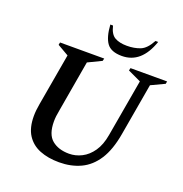

<svg xmlns="http://www.w3.org/2000/svg" viewBox="-151 -995 1086 1139"><g transform="rotate(20 392.0 -426.0)"><path d="M345 10Q275 10 222.5 -11Q170 -32 140.5 -77.5Q111 -123 111 -197Q111 -215 113 -234.5Q115 -254 119 -276L176 -603L105 -644L108 -660H387L383 -644L298 -603L242 -279Q234 -239 234 -208Q234 -126 275 -92Q316 -58 383 -58Q424 -58 462.5 -77.5Q501 -97 529.5 -138Q558 -179 569 -244L632 -605L549 -644L553 -660H784L781 -644L696 -604L639 -276Q621 -171 580.5 -108.5Q540 -46 480 -18Q420 10 345 10ZM479 -710Q411 -710 384 -747Q357 -784 352 -862H369Q381 -810 410.5 -793.5Q440 -777 487 -777Q533 -777 570 -791.5Q607 -806 637 -862H654Q602 -710 479 -710Z"/></g></svg>

Font: Spectral SC SemiBold
Style: Italic
Weight: 600
Italic angle: -10°
Designer: Jean-Baptiste Levee
Foundry: Production Type
Version: Version 2.001